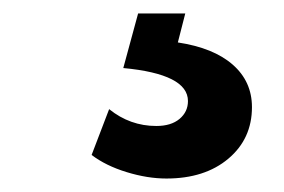

<svg xmlns="http://www.w3.org/2000/svg" viewBox="-20 -30 422 285"><path d="M227 235Q284 235 319 205.5Q354 176 354 129Q354 91 325.5 66Q297 41 244 33L255 -10H185L163 71Q259 80 259 120Q259 136 246.5 146.5Q234 157 212 157Q173 157 142 132L116 200Q137 216 168 225.5Q199 235 227 235Z"/></svg>

Font: Custom Plus Jakarta Sans SemiBold
Style: Regular
Weight: 600
Designer: Gumpita Rahayu & FullSphere
Foundry: Tokotype & FullSphere
Version: Version 1.001;hotconv 1.0.117;makeotfexe 2.5.65602